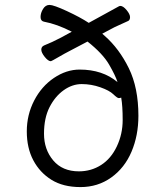

<svg xmlns="http://www.w3.org/2000/svg" viewBox="-20 -743 662 781"><path d="M543 -272Q543 -192 515 -126Q487 -60 432.5 -21Q378 18 307.5 18Q237 18 189.5 -11.5Q142 -41 115.5 -91Q89 -141 89 -208.5Q89 -276 119 -334Q149 -392 199.5 -426Q250 -460 304 -460Q397 -460 458 -409Q450 -435 424 -480Q398 -525 336 -574L260 -534Q246 -527 217.5 -510.5Q189 -494 187 -494Q176 -494 162 -511.5Q148 -529 148 -541Q148 -553 159 -558Q192 -571 228 -590L272 -614Q212 -645 158 -655Q145 -658 145 -674Q145 -690 155 -706.5Q165 -723 181.5 -723Q198 -723 252 -698Q306 -673 341 -650L463 -717Q467 -719 469 -719Q481 -719 495 -702Q509 -685 509 -673.5Q509 -662 502 -658Q483 -649 463.5 -640.5Q444 -632 430 -624L396 -606L406 -597Q465 -545 504 -465.5Q543 -386 543 -272ZM301 -46Q351 -46 391.5 -72Q432 -98 455.5 -148Q479 -198 479 -255Q479 -312 473 -346Q469 -344 463 -344Q457 -344 441 -359.5Q425 -375 388 -388Q351 -401 312.5 -401Q274 -401 239 -376Q204 -351 181.5 -307Q159 -263 159 -199Q159 -135 196.5 -90.5Q234 -46 301 -46Z"/></svg>

Font: LXGW WenKai TC
Style: Regular
Weight: 400
Designer: LXGW / Fontworks Inc.
Foundry: LXGW / Fontworks Inc.
Version: Version 1.330